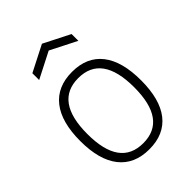

<svg xmlns="http://www.w3.org/2000/svg" viewBox="-222 -866 980 980"><g transform="rotate(-45 268.5 -375.5)"><path d="M121 -688 262 -760 404 -688V-639L262 -711L121 -639ZM269 9Q162 9 105.5 -62.5Q49 -134 49 -270Q49 -407 105.5 -478.5Q162 -550 269 -550Q376 -550 432 -478.5Q488 -407 488 -270Q488 -133 432 -62Q376 9 269 9ZM269 -35Q438 -35 438 -270Q438 -505 269 -505Q100 -505 100 -270Q100 -35 269 -35Z"/></g></svg>

Font: Encode Sans Narrow
Style: ExtraLight
Weight: 200
Designer: Pablo Impallari, Andres Torresi
Foundry: Pablo Impallari, Andres Torresi
Version: Version 1.000; ttfautohint (v1.00) -l 8 -r 50 -G 200 -x 14 -